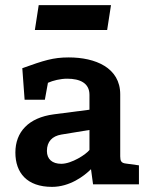

<svg xmlns="http://www.w3.org/2000/svg" viewBox="-20 -719 584 749"><path d="M449 -351C449 -455 352 -495 248 -495C187 -495 151 -483 67 -453L76 -330H155L167 -396C187 -405 216 -412 242 -412C292 -412 329 -395 329 -349V-291L190 -273C91 -260 40 -204 40 -124C40 -45 85 10 183 10C252 10 308 -32 335 -59L343 0H522V-74L471 -81C453 -83 449 -91 449 -109ZM329 -212V-134C316 -117 260 -80 219 -80C184 -80 163 -98 163 -130C163 -167 184 -188 219 -194ZM116 -602H398L413 -699H131Z"/></svg>

Font: Enriqueta
Style: Bold
Weight: 700
Designer: Viviana Monsalve, Gustavo Ibarra
Foundry: Viviana Monsalve, Gustavo Ibarra
Version: Version 1.002